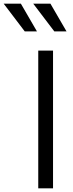

<svg xmlns="http://www.w3.org/2000/svg" viewBox="-119 -1019 395 1039"><path d="M88 0V-745H168V0ZM15 -849 -99 -999H-6L81 -849ZM154 -999 241 -849H175L61 -999Z"/></svg>

Font: Kosmopol Plus Jakarta Sans
Style: Regular
Weight: 400
Designer: Gumpita Rahayu
Foundry: Tokotype
Version: Version 2.006